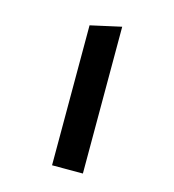

<svg xmlns="http://www.w3.org/2000/svg" viewBox="-94 -679 687 758"><g transform="rotate(15 250.0 -300.0)"><path d="M187 0V-572L313 -600V0Z"/></g></svg>

Font: Reem Kufi SemiBold
Style: Regular
Weight: 600
Designer: Khaled Hosny
Version: Version 1.001